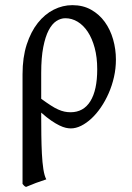

<svg xmlns="http://www.w3.org/2000/svg" viewBox="-20 -489 518 753"><path d="M141.6 -101.6Q163.1 -85.9 179 -75.7Q194.8 -65.4 208 -59.6Q221.2 -53.7 232.7 -51.3Q244.1 -48.8 256.8 -48.8Q307.6 -48.8 334.5 -92.3Q361.3 -135.7 361.3 -217.3Q361.3 -264.2 351.3 -301.3Q341.3 -338.4 324.2 -364.3Q307.1 -390.1 284.4 -403.8Q261.7 -417.5 236.3 -417.5Q218.3 -417.5 201.2 -406.5Q184.1 -395.5 170.9 -370.4Q157.7 -345.2 149.7 -304.2Q141.6 -263.2 141.6 -203.1ZM434.6 -255.4Q434.6 -220.2 427 -186.8Q419.4 -153.3 406.2 -123.3Q393.1 -93.3 375.7 -67.9Q358.4 -42.5 338.6 -24.2Q318.8 -5.9 298.1 4.4Q277.3 14.6 257.8 14.6Q249 14.6 238 12.2Q227.1 9.8 212.9 2.9Q198.7 -3.9 181.2 -15.9Q163.6 -27.8 141.6 -47.4V-34.7Q141.6 2.4 142.1 41Q142.6 79.6 144.3 113.8Q146 147.9 150.1 174.6Q154.3 201.2 161.6 214.4Q139.2 221.7 120.8 228.5Q102.5 235.4 82 244.1Q76.7 241.7 74.5 239.3Q72.3 236.8 68.4 232.4V-197.8Q68.4 -263.7 84.7 -314.2Q101.1 -364.7 128.4 -399.2Q155.8 -433.6 190.9 -451.2Q226.1 -468.8 263.7 -468.8Q305.7 -468.8 337.6 -450.7Q369.6 -432.6 391.1 -402.8Q412.6 -373 423.6 -334.5Q434.6 -295.9 434.6 -255.4Z"/></svg>

Font: Noto Serif Devanagari
Style: Regular
Weight: 400
Designer: Monotype Design Team
Foundry: Monotype Imaging Inc.
Version: Version 1.01